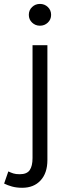

<svg xmlns="http://www.w3.org/2000/svg" viewBox="-80 -710 338 956"><path d="M30.5 225Q2.5 225 -20 218.8Q-42.5 212.5 -59.5 204L-38.5 143.5Q-26 149.5 -13.8 153.5Q-1.5 157.5 18 157.5Q54 157.5 68 137Q82 116.5 82 77V-485H156V87Q156 151.5 122.2 188.2Q88.5 225 30.5 225ZM119 -582Q96 -582 79.8 -597.5Q63.5 -613 63.5 -636Q63.5 -659.5 79.8 -675Q96 -690.5 119 -690.5Q142 -690.5 158.2 -675Q174.5 -659.5 174.5 -636Q174.5 -613 158.2 -597.5Q142 -582 119 -582Z"/></svg>

Font: Geologica ExtraLight
Style: Regular
Weight: 200
Designer: Sindre Bremnes, Frode Helland
Foundry: Monokrom Skriftforlag AS
Version: Version 1.010; ttfautohint (v1.8.4.7-5d5b);gftools[0.9.28]